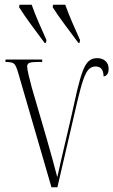

<svg xmlns="http://www.w3.org/2000/svg" viewBox="-20 -786 476 806"><path d="M57 -478Q48 -510 39.5 -518Q31 -526 3 -526V-536H157V-526H140Q113 -526 103.5 -522Q94 -518 94 -507Q94 -496 100.5 -469.5Q107 -443 113 -420L176 -204Q201 -117 220 -44H221Q229 -80 236.5 -113.5Q244 -147 253.5 -186.5Q263 -226 275 -278Q287 -330 303 -403Q316 -458 327.5 -488Q339 -518 353 -530Q367 -542 388 -542Q409 -542 422.5 -530Q436 -518 436 -497Q436 -469 415 -465Q414 -488 405.5 -497.5Q397 -507 381 -507Q365 -507 353 -495.5Q341 -484 330 -452.5Q319 -421 305 -362L221 0H196ZM167 -606Q138 -645 109 -684.5Q80 -724 60 -756L62 -766H113Q125 -732 142 -692.5Q159 -653 175 -618L173 -606ZM309 -606Q280 -645 250.5 -684.5Q221 -724 201 -756L203 -766H254Q266 -732 283 -692.5Q300 -653 316 -618L314 -606Z"/></svg>

Font: Noto Serif Display ExtraCondensed ExtraLight
Style: Regular
Weight: 200
Width: 2
Designer: Monotype Design Team
Foundry: Monotype Imaging Inc.
Version: Version 2.009